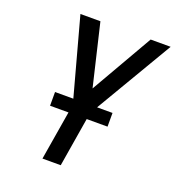

<svg xmlns="http://www.w3.org/2000/svg" viewBox="-133 -841 868 948"><g transform="rotate(20 301.0 -367.5)"><path d="M196 0 246 -301 128 -735H233L310 -410L497 -735H602L340 -291L292 0ZM444 -258H142V-330H444Z"/></g></svg>

Font: Iosevka Md Ex Obl
Style: Regular
Weight: 500
Width: 7
Italic angle: -9°
Monospace: yes
Designer: Belleve Invis
Foundry: Belleve Invis
Version: Version 32.5.0; ttfautohint (v1.8.4)